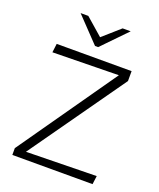

<svg xmlns="http://www.w3.org/2000/svg" viewBox="-147 -893 816 983"><g transform="rotate(20 261.0 -401.0)"><path d="M40 0V-37L413 -570L53 -564L59 -612H467V-558L100 -39L483 -46L477 0ZM162 -802 256 -720 349 -802H393L264 -669H247L120 -802Z"/></g></svg>

Font: Ancizar Sans Thin
Style: Regular
Weight: 100
Designer: Cesar Puertas, Viviana Monsalve, Julian Moncada, Julian Prieto, Jose Castro, Mariel Hernandez, Felipe Aragon, Sara Alarc
Version: Version 8.100